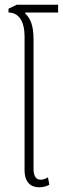

<svg xmlns="http://www.w3.org/2000/svg" viewBox="-20 -784 266 813"><path d="M146 9C160 9 176 6 189 -2L183 -33C175 -28 163 -23 153 -23C133 -23 122 -37 122 -70V-617C122 -676 109 -706 86 -728L87 -731H226V-764H51L16 -747V-731C59 -731 84 -694 84 -630V-64C84 -10 112 9 146 9Z"/></svg>

Font: Noto Sans Thai UI ExtCond ExtLt
Style: Regular
Weight: 200
Width: 2
Designer: Monotype Design Team
Foundry: Monotype Imaging Inc.
Version: Version 2.000